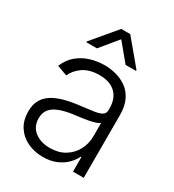

<svg xmlns="http://www.w3.org/2000/svg" viewBox="-184 -863 893 983"><g transform="rotate(30 262.0 -371.5)"><path d="M220.2 12.2Q170.9 12.2 129.9 -7.1Q88.9 -26.4 64.7 -63.2Q40.5 -100.1 40.5 -152.8Q40.5 -193.4 55.7 -220.7Q70.8 -248 99.1 -265.9Q127.4 -283.7 165.8 -294.2Q204.1 -304.7 250.5 -310.1Q296.4 -315.9 328.1 -320.1Q359.9 -324.2 376.5 -333.5Q393.1 -342.8 393.1 -363.3V-376Q393.1 -432.1 359.9 -464.1Q326.7 -496.1 264.6 -496.1Q205.6 -496.1 168.5 -470.2Q131.3 -444.3 116.7 -409.2L56.2 -431.2Q74.7 -475.6 107.4 -502.4Q140.1 -529.3 180.7 -541.3Q221.2 -553.2 262.7 -553.2Q293.9 -553.2 327.6 -544.9Q361.3 -536.6 390.6 -516.6Q419.9 -496.6 438.2 -460.7Q456.5 -424.8 456.5 -370.1V0H393.1V-86.4H389.2Q378.4 -62.5 356 -39.8Q333.5 -17.1 299.8 -2.4Q266.1 12.2 220.2 12.2ZM229 -45.4Q279.3 -45.4 316.2 -67.6Q353 -89.8 373 -127.4Q393.1 -165 393.1 -209.5V-288.1Q385.7 -281.2 369.4 -275.9Q353 -270.5 331.8 -266.6Q310.5 -262.7 288.8 -259.8Q267.1 -256.8 250.5 -254.9Q204.6 -249 171.6 -236.8Q138.7 -224.6 121.3 -203.6Q104 -182.6 104 -149.4Q104 -100.1 139.4 -72.8Q174.8 -45.4 229 -45.4ZM353 -607.9 268.1 -710.4 183.6 -607.9H121.1V-612.8L241.7 -756.3H294.9L414.6 -612.8V-607.9Z"/></g></svg>

Font: Inter Tight Light
Style: Regular
Weight: 300
Designer: Rasmus Andersson
Foundry: rsms
Version: Version 3.004